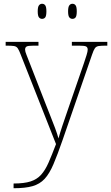

<svg xmlns="http://www.w3.org/2000/svg" viewBox="-20 -758 589 1018"><path d="M52 215Q108 215 142 204Q176 193 198 168.5Q220 144 237.5 104Q255 64 277 6L90 -468Q81 -492 74 -502Q67 -512 54 -514Q41 -516 13 -516H10V-536H184V-516H159Q128 -516 120.5 -511Q113 -506 113 -495Q113 -485 120.5 -467Q128 -449 144 -407L220 -212Q232 -181 246 -146Q260 -111 272 -79Q284 -47 290 -24Q299 -56 310.5 -90.5Q322 -125 338 -171L425 -423Q433 -447 439 -466Q445 -485 445 -495Q445 -506 437.5 -511Q430 -516 399 -516H361V-536H549V-516H545Q517 -516 503.5 -514Q490 -512 483 -502Q476 -492 468 -468L312 -16Q285 62 263.5 112.5Q242 163 216.5 190.5Q191 218 152.5 229Q114 240 53 240H52ZM364 -658Q354 -658 347.5 -666Q341 -674 341 -698Q341 -721 347.5 -729.5Q354 -738 364 -738Q375 -738 381 -729.5Q387 -721 387 -698Q387 -674 381 -666Q375 -658 364 -658ZM203 -658Q193 -658 186.5 -666Q180 -674 180 -698Q180 -721 186.5 -729.5Q193 -738 203 -738Q214 -738 220 -729.5Q226 -721 226 -698Q226 -674 220 -666Q214 -658 203 -658Z"/></svg>

Font: Noto Serif Thin
Style: Regular
Weight: 100
Designer: Monotype Design Team
Foundry: Monotype Imaging Inc.
Version: Version 2.015